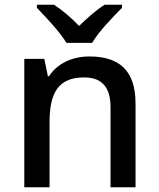

<svg xmlns="http://www.w3.org/2000/svg" viewBox="-20 -786 667 806"><path d="M492 -766H419C384 -744 348 -712 312 -677C279 -712 242 -743 207 -766H135V-753C172 -715 232 -651 259 -606H367C392 -651 455 -716 492 -753ZM355 -549C286 -549 221 -521 186 -466H181L166 -539H82V0H188V-272C188 -394 223 -461 333 -461C409 -461 444 -419 444 -336V0H549V-351C549 -490 481 -549 355 -549Z"/></svg>

Font: Noto Sans Cherokee Medium
Style: Regular
Weight: 500
Designer: Monotype Design Team
Foundry: Monotype Imaging Inc.
Version: Version 2.001